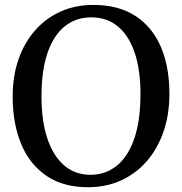

<svg xmlns="http://www.w3.org/2000/svg" viewBox="-20 -772 762 803"><path d="M354.5 11Q247 12.5 175.5 -35.8Q104 -84 68.5 -169.8Q33 -255.5 33 -367Q33 -455.5 58.2 -526.2Q83.5 -597 129 -647.5Q174.5 -698 236 -724.8Q297.5 -751.5 369.5 -751.5Q475.5 -751.5 546.2 -705.5Q617 -659.5 652.8 -576Q688.5 -492.5 688.5 -380Q688.5 -292 663.5 -220.5Q638.5 -149 593.5 -97.5Q548.5 -46 487.5 -18Q426.5 10 354.5 11ZM359 -41Q421.5 -41 468.5 -79Q515.5 -117 541.5 -192.2Q567.5 -267.5 567.5 -379.5Q567.5 -479.5 543.5 -551Q519.5 -622.5 473.5 -661Q427.5 -699.5 361.5 -699.5Q299 -699.5 252.2 -663Q205.5 -626.5 179.5 -552.8Q153.5 -479 153.5 -367.5Q153.5 -267.5 177.5 -194.5Q201.5 -121.5 247.2 -81.2Q293 -41 359 -41Z"/></svg>

Font: Merriweather 20pt
Style: Regular
Weight: 400
Version: Version 2.100